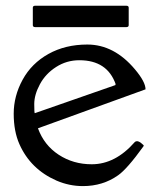

<svg xmlns="http://www.w3.org/2000/svg" viewBox="-20 -628 550 657"><path d="M420.4 -542Q420.4 -535.2 412.1 -535.2H100.6Q92.3 -535.2 92.3 -542V-601.6Q92.3 -608.4 100.6 -608.4H412.1Q420.4 -608.4 420.4 -601.6ZM376 -339.4Q347.2 -421.9 251.5 -421.9Q208 -421.9 171.9 -398.7Q135.7 -375.5 116.5 -339.6Q97.2 -303.7 97.2 -272Q97.2 -240.2 99.1 -240.7L375 -336.9V-339.8ZM109.9 -189Q130.9 -131.3 180.7 -98.6Q230.5 -65.9 293.9 -65.9Q374.5 -65.9 440.9 -141.6Q451.2 -151.4 471.2 -131.3Q472.7 -129.9 470.7 -127Q415 -49.8 384.3 -28.3Q332 8.8 263.7 8.8Q217.3 8.8 173.8 -9.8Q84.5 -48.8 46.4 -134.8Q26.9 -178.7 26.9 -239Q26.9 -299.3 57.4 -355.2Q87.9 -411.1 145.8 -443.4Q203.6 -475.6 278.8 -475.6Q370.6 -475.6 441.9 -390.6Q478 -347.7 478 -322.3Z"/></svg>

Font: Della Respira
Style: Regular
Weight: 500
Version: Version 0.201